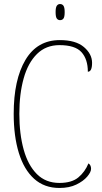

<svg xmlns="http://www.w3.org/2000/svg" viewBox="-20 -923 504 953"><path d="M275 10Q200 10 149.5 -35.5Q99 -81 73.5 -164Q48 -247 48 -358Q48 -528 106.5 -626Q165 -724 277 -724Q356 -724 396.5 -689.5Q437 -655 437 -611Q437 -567 416 -567Q416 -629 384.5 -664Q353 -699 275 -699Q208 -699 163.5 -655Q119 -611 97.5 -534Q76 -457 76 -358Q76 -258 97.5 -180.5Q119 -103 163 -59Q207 -15 275 -15Q336 -15 369 -42.5Q402 -70 419 -112Q432 -104 432 -85Q432 -69 413 -46.5Q394 -24 359 -7Q324 10 275 10ZM278 -823Q268 -823 262 -831Q256 -839 256 -863Q256 -886 262 -894.5Q268 -903 278 -903Q289 -903 295 -894.5Q301 -886 301 -863Q301 -839 295 -831Q289 -823 278 -823Z"/></svg>

Font: Noto Serif Ethiopic Condensed Thin
Style: Regular
Weight: 100
Width: 3
Designer: Monotype Design Team
Foundry: Monotype Imaging Inc.
Version: Version 2.102; ttfautohint (v1.8.4.7-5d5b)